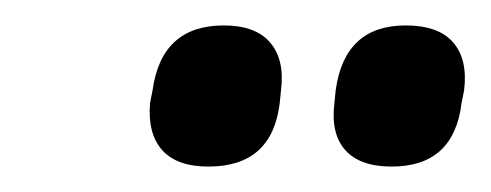

<svg xmlns="http://www.w3.org/2000/svg" viewBox="-20 -702 386 151"><path d="M288 -571Q263 -571 251.5 -584Q240 -597 243 -621L244 -631Q251 -682 299 -682Q325 -682 336.5 -668.5Q348 -655 345 -631L343 -621Q337 -571 288 -571ZM144 -571Q119 -571 107.5 -584Q96 -597 98 -621L100 -631Q107 -682 156 -682Q181 -682 192.5 -668.5Q204 -655 201 -631L200 -621Q194 -571 144 -571Z"/></svg>

Font: Sofia Sans Condensed SemiBold
Style: Italic
Weight: 600
Italic angle: -9°
Version: Version 4.100